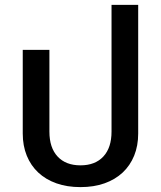

<svg xmlns="http://www.w3.org/2000/svg" viewBox="-20 -753 658 785"><path d="M309 12Q254 12 210.5 -3.5Q167 -19 136.5 -47.5Q106 -76 89.5 -116.5Q73 -157 73 -207V-549H182V-215Q182 -149 215.5 -113Q249 -77 309 -77Q369 -77 402.5 -113Q436 -149 436 -215V-733H545V-207Q545 -157 528.5 -116.5Q512 -76 481.5 -47.5Q451 -19 407.5 -3.5Q364 12 309 12Z"/></svg>

Font: IBM-Poppins
Style: Poppins-Medium
Weight: 500
Designer: Mike Abbink, Paul van der Laan, Pieter van Rosmalen, Ben Mitchell, Mark Frömberg
Foundry: Bold Monday
Version: Version 1.1